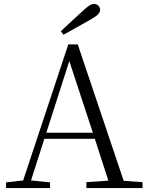

<svg xmlns="http://www.w3.org/2000/svg" viewBox="-20 -958 752 978"><path d="M290 -799 303 -781C348 -806 394 -831 437 -856C477 -878 490 -892 490 -908C490 -924 476 -938 459 -938C444 -938 429 -928 399 -900C364 -869 328 -834 290 -799ZM333 -647 453 -282H216ZM420 0H706V-30L610 -37L376 -732H328L98 -39L11 -29V0H235V-29L138 -39L206 -251H463L532 -38L420 -30Z"/></svg>

Font: Noto Serif TC Light
Style: Regular
Weight: 300
Designer: Ryoko NISHIZUKA 西塚涼子 (kana & ideographs); Frank Grießhammer (Latin, Greek & Cyrillic); Wenlong ZHANG 张文龙 (bopomofo); San
Foundry: Adobe
Version: Version 2.001;hotconv 1.1.0;makeotfexe 2.6.0